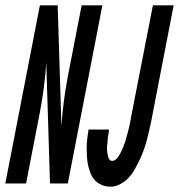

<svg xmlns="http://www.w3.org/2000/svg" viewBox="-70 -690 673 722"><path d="M-50 0 80 -670H147V-667L161 -216Q164 -262 170 -308.5Q176 -355 185 -402L237 -670H315L185 0H118L104 -454Q101 -408 95 -361.5Q89 -315 80 -268L28 0ZM346 12Q329 12 314 6Q299 0 288 -11Q277 -22 271 -37Q265 -52 261.5 -67.5Q258 -83 257 -100.5Q256 -118 256 -134.5Q256 -151 258 -168.5Q260 -186 263 -203H340Q339 -197 338.5 -190.5Q338 -184 336.5 -177.5Q335 -171 335 -164.5Q335 -158 334 -151.5Q333 -145 332.5 -138.5Q332 -132 332.5 -125.5Q333 -119 334 -113Q335 -107 336.5 -100.5Q338 -94 342 -89.5Q346 -85 352 -85Q359 -85 365.5 -90.5Q372 -96 376.5 -103Q381 -110 384.5 -117.5Q388 -125 391 -132Q394 -139 397 -146.5Q400 -154 402 -161Q404 -168 406 -175.5Q408 -183 410 -190.5Q412 -198 414 -205.5Q416 -213 417.5 -220.5Q419 -228 420.5 -235.5Q422 -243 423 -250L505 -670H583L498 -231Q494 -213 490 -195Q486 -177 481 -159Q476 -141 469.5 -123Q463 -105 454.5 -87.5Q446 -70 436.5 -53Q427 -36 413.5 -21.5Q400 -7 382 2.5Q364 12 346 12Z"/></svg>

Font: Lode Term
Style: Bold Italic
Weight: 700
Italic angle: -11°
Monospace: yes
Designer: Belleve Invis
Foundry: Belleve Invis
Version: Version 29.2.0